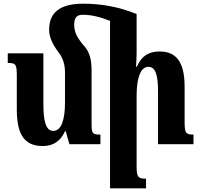

<svg xmlns="http://www.w3.org/2000/svg" viewBox="-20 -781 1091 1040"><path d="M246 -620C246 -578 267 -537 299 -495C322 -465 332 -429 332 -390V-226C332 -133 313 -72 268 -72C228 -72 215 -127 215 -217V-492H22V-440C66 -440 71 -433 71 -369V-188C71 -53 112 10 211 10C271 10 308 -18 332 -70H336L356 0H524V-52C480 -52 476 -57 476 -117V-399C476 -460 464 -499 440 -527C390 -584 382 -613 382 -649C382 -687 398 -701 428 -701C473 -701 521 -690 576 -668V239H771V187C728 187 720 178 720 120V-263C720 -350 738 -419 784 -419C825 -419 836 -368 836 -283V0H1028V-52C986 -52 980 -60 980 -123V-311C980 -444 935 -502 846 -502C774 -502 742 -467 721 -419H717C718 -443 720 -469 720 -493V-705C624 -744 530 -761 431 -761C324 -761 246 -727 246 -620Z"/></svg>

Font: Noto Serif Armenian ExtraCondensed ExtraBold
Style: Regular
Weight: 800
Width: 2
Designer: Monotype Design Team
Foundry: Monotype Imaging Inc.
Version: Version 2.008